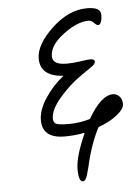

<svg xmlns="http://www.w3.org/2000/svg" viewBox="-51 -677 567 780"><g transform="rotate(-5 232.5 -286.5)"><path d="M327 -428H330Q346 -428 346 -417Q346 -407 330 -397Q325 -393 281.5 -363Q238 -333 197 -285.5Q156 -238 156 -202Q156 -186 166.5 -180Q177 -174 220 -174Q263 -174 306 -187Q359 -279 408 -279Q422 -279 433.5 -267.5Q445 -256 445 -236Q445 -216 415 -192Q385 -168 338 -151Q303 -85 282 10Q273 46 267.5 54.5Q262 63 256 63Q238 63 238 12Q238 -39 280 -133Q240 -125 198 -125Q107 -125 107 -199Q107 -240 137.5 -287Q168 -334 214 -371Q120 -377 120 -449Q120 -506 189 -571Q258 -636 333 -636Q361 -636 375 -628.5Q389 -621 389 -604Q389 -587 384.5 -575.5Q380 -564 373 -564Q366 -564 356.5 -574.5Q347 -585 335 -585Q289 -585 231.5 -542Q174 -499 174 -454Q174 -419 232 -419Q258 -419 287.5 -423.5Q317 -428 327 -428Z"/></g></svg>

Font: Kalam Light
Style: Regular
Weight: 300
Version: Version 2.001;PS 1.0;hotconv 1.0.79;makeotf.lib2.5.61930; tt